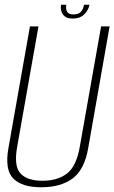

<svg xmlns="http://www.w3.org/2000/svg" viewBox="-20 -786 483 811"><path d="M154.5 5Q73 5 36.2 -31.8Q-0.5 -68.5 15.5 -160L106.5 -674.5H142.5L52.5 -166Q38 -85 66.2 -53.8Q94.5 -22.5 159 -22.5Q224.5 -22.5 263.8 -53.8Q303 -85 317 -166L407 -674.5H443L352.5 -160Q336.5 -68.5 286.2 -31.8Q236 5 154.5 5ZM287 -707.5Q258 -707.5 245.8 -725Q233.5 -742.5 238 -766H260Q257 -747.5 263.8 -736.2Q270.5 -725 290 -725Q312 -725 322 -736.5Q332 -748 335 -766H358Q353.5 -742.5 335.5 -725Q317.5 -707.5 287 -707.5Z"/></svg>

Font: Anybody ExtraLight
Style: Italic
Weight: 200
Italic angle: -10°
Designer: Tyler Finck
Foundry: Etcetera Type Company
Version: Version 1.010; ttfautohint (v1.8.3) -l 8 -r 50 -G 200 -x 14 